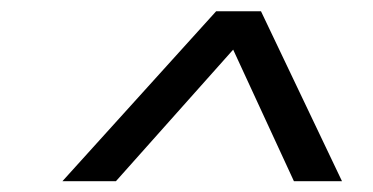

<svg xmlns="http://www.w3.org/2000/svg" viewBox="-20 -725 674 347"><path d="M92.8 -397.5 370.6 -704.6H451.7L598.1 -397.5H511.2L401.4 -635.3L189.5 -397.5Z"/></svg>

Font: Schibsted Grotesk
Style: Italic
Weight: 400
Italic angle: -12°
Designer: Bakken & Baeck AS, Henrik Kongsvoll
Foundry: Schibsted ASA
Version: Version 1.100; ttfautohint (v1.8.4.7-5d5b);gftools[0.9.25]